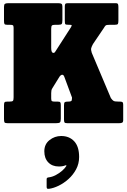

<svg xmlns="http://www.w3.org/2000/svg" viewBox="-20 -770 795 1200"><path d="M5 -27V-112Q5 -126.5 8.5 -130.8Q12 -135 26 -135H39Q57 -135 61 -140Q65 -145 65 -162V-597Q65 -610 59.8 -612.5Q54.5 -615 41.5 -615H25Q10.5 -615 7.8 -620.5Q5 -626 5 -640.5V-727Q5 -742.5 11 -746.2Q17 -750 31 -750H345Q358.5 -750 364.2 -746.2Q370 -742.5 370 -728V-645Q370 -626.5 366 -620.8Q362 -615 344 -615H324Q309 -615 304.5 -610.5Q300 -606 300 -590V-471Q300 -444 309.8 -440.2Q319.5 -436.5 326 -448L423 -599Q429 -609.5 428 -612.2Q427 -615 415 -615H411.5Q392 -615 388.5 -618.8Q385 -622.5 385 -642V-729Q385 -741 388.2 -745.5Q391.5 -750 403 -750H704Q715.5 -750 717.8 -743.2Q720 -736.5 720 -725V-643.5Q720 -626.5 717 -620.8Q714 -615 697 -615H667Q645.5 -615 640.5 -610.8Q635.5 -606.5 629 -595L561 -494.5Q552.5 -478.5 550 -468.8Q547.5 -459 553.5 -440L673 -157Q683 -143 690.5 -139Q698 -135 723 -135H730Q741.5 -135 745.8 -131.2Q750 -127.5 750 -115.5V-20Q750 -7 743.8 -3.5Q737.5 0 724 0H401Q387 0 383.5 -4.5Q380 -9 380 -23V-111.5Q380 -127.5 384.8 -131.2Q389.5 -135 404 -135H406Q426.5 -135 428.2 -142.8Q430 -150.5 430 -160.5L382 -290Q377.5 -302.5 369.2 -302.8Q361 -303 352 -291L318 -236Q311.5 -225.5 305.8 -216.2Q300 -207 300 -188V-155Q300 -141 304.5 -138Q309 -135 323 -135H340Q353 -135 356.5 -130.8Q360 -126.5 360 -113V-28Q360 -9 354 -4.5Q348 0 330 0H28Q11.5 0 8.2 -5.2Q5 -10.5 5 -27ZM257 175.5Q257 131.5 289.2 105.8Q321.5 80 362.5 80Q413 80 443.8 113Q474.5 146 474.5 211Q474.5 253 455.8 288Q437 323 408 349Q379 375 346.5 390.8Q314 406.5 286.5 410Q278 411 274.8 408.8Q271.5 406.5 271.5 397V349.5Q271.5 340.5 281.5 339Q305.5 336.5 328.2 324.5Q351 312.5 368.8 296.8Q386.5 281 394.5 267.5Q396 265 394.2 263.5Q392.5 262 388.5 263.5Q373 270.5 347.5 270.5Q306.5 270.5 281.8 245Q257 219.5 257 175.5Z"/></svg>

Font: Besley* Condensed Fatface
Style: Regular
Weight: 900
Width: 3
Designer: Owen Earl
Foundry: indestructible type*
Version: Version 3.000; ttfautohint (v1.8.3)